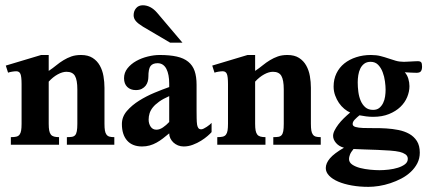

<svg xmlns="http://www.w3.org/2000/svg" viewBox="-20 -560 1663 743"><path d="M238.8 0V-29.3Q250.5 -29.3 258.3 -30.5Q266.1 -31.7 270.8 -36.9Q275.4 -42 277.3 -52.5Q279.3 -63 279.3 -81.1V-213.9Q279.3 -250.5 270 -266.4Q260.7 -282.2 237.3 -282.2Q221.7 -282.2 203.4 -272.2Q185.1 -262.2 168.5 -244.1V-81.1Q168.5 -64.9 170.4 -54.9Q172.4 -44.9 176.8 -39.3Q181.2 -33.7 189 -31.5Q196.8 -29.3 208.5 -29.3V0H22V-29.3Q35.2 -29.3 43.2 -31.2Q51.3 -33.2 55.7 -39.1Q60.1 -44.9 61.8 -54.9Q63.5 -64.9 63.5 -81.1V-234.4Q63.5 -263.7 59.1 -273.9Q54.7 -284.2 43 -284.2Q36.6 -284.2 27.1 -282.7Q17.6 -281.2 11.2 -278.8L2.4 -306.2L139.2 -347.2H168.5V-285.6Q184.6 -296.4 198 -307.4Q211.4 -318.4 225.8 -327.1Q240.2 -335.9 256.3 -341.6Q272.5 -347.2 293.5 -347.2Q320.8 -347.2 338.4 -335.9Q356 -324.7 366.2 -306.4Q376.5 -288.1 380.4 -265.4Q384.3 -242.7 384.3 -220.2V-81.1Q384.3 -64.9 386 -54.9Q387.7 -44.9 392.1 -39.1Q396.5 -33.2 403.8 -31.2Q411.1 -29.3 422.4 -29.3V0Z M798.8 -48.8Q793.9 -43 783.2 -33.7Q772.5 -24.4 758.1 -15.4Q743.7 -6.3 726.3 0.2Q709 6.8 690.9 6.8Q679.2 6.8 668.9 2.7Q658.7 -1.5 651.1 -8.5Q643.6 -15.6 639.2 -24.7Q634.8 -33.7 634.8 -43.9Q622.6 -33.7 610.6 -24.4Q598.6 -15.1 585.9 -8.1Q573.2 -1 559.3 2.9Q545.4 6.8 529.8 6.8Q492.2 6.8 471.9 -16.1Q451.7 -39.1 451.7 -80.1Q451.7 -107.9 470.9 -130.4Q490.2 -152.8 518.3 -170.4Q546.4 -188 578.1 -201.2Q609.9 -214.4 634.8 -223.1V-236.8Q634.8 -253.9 632.1 -268.3Q629.4 -282.7 624 -293.2Q618.7 -303.7 610.1 -309.6Q601.6 -315.4 589.8 -315.4Q570.8 -315.4 562.5 -304.4Q554.2 -293.5 554.2 -262.2Q554.2 -253.9 551.8 -244.9Q549.3 -235.8 543.7 -228.5Q538.1 -221.2 528.8 -216.3Q519.5 -211.4 505.4 -211.4Q484.9 -211.4 472.4 -223.6Q460 -235.8 460 -257.3Q460 -278.8 473.4 -295.7Q486.8 -312.5 507.3 -324Q527.8 -335.4 552 -341.3Q576.2 -347.2 597.7 -347.2Q636.7 -347.2 664.1 -341.1Q691.4 -335 708.5 -321Q725.6 -307.1 733.2 -285.2Q740.7 -263.2 740.7 -231.9V-131.8Q740.7 -117.7 741 -102.5Q741.2 -87.4 742.7 -77.6Q743.7 -70.8 747.1 -65.2Q750.5 -59.6 758.8 -59.6Q762.7 -59.6 768.6 -62.5Q774.4 -65.4 780.3 -69.3Q786.1 -73.2 791.3 -77.4Q796.4 -81.5 798.8 -84.5ZM634.8 -188Q611.3 -177.7 595.9 -166.7Q580.6 -155.8 571.5 -144.5Q562.5 -133.3 558.8 -121.3Q555.2 -109.4 555.2 -97.2Q555.2 -81.5 563 -69.8Q570.8 -58.1 585.4 -58.1Q597.7 -58.1 610.6 -66.9Q623.5 -75.7 634.8 -87.9ZM638.2 -395 533.7 -456.5Q515.1 -467.8 506.1 -478Q497.1 -488.3 497.1 -501Q497.1 -517.1 506.6 -528.3Q516.1 -539.6 532.7 -539.6Q547.4 -539.6 561.3 -532.5Q575.2 -525.4 587.9 -510.7L686 -395Z M1037.6 0V-29.3Q1049.3 -29.3 1057.1 -30.5Q1064.9 -31.7 1069.6 -36.9Q1074.2 -42 1076.2 -52.5Q1078.1 -63 1078.1 -81.1V-213.9Q1078.1 -250.5 1068.8 -266.4Q1059.6 -282.2 1036.1 -282.2Q1020.5 -282.2 1002.2 -272.2Q983.9 -262.2 967.3 -244.1V-81.1Q967.3 -64.9 969.2 -54.9Q971.2 -44.9 975.6 -39.3Q980 -33.7 987.8 -31.5Q995.6 -29.3 1007.3 -29.3V0H820.8V-29.3Q834 -29.3 842 -31.2Q850.1 -33.2 854.5 -39.1Q858.9 -44.9 860.6 -54.9Q862.3 -64.9 862.3 -81.1V-234.4Q862.3 -263.7 857.9 -273.9Q853.5 -284.2 841.8 -284.2Q835.4 -284.2 825.9 -282.7Q816.4 -281.2 810.1 -278.8L801.3 -306.2L938 -347.2H967.3V-285.6Q983.4 -296.4 996.8 -307.4Q1010.3 -318.4 1024.7 -327.1Q1039.1 -335.9 1055.2 -341.6Q1071.3 -347.2 1092.3 -347.2Q1119.6 -347.2 1137.2 -335.9Q1154.8 -324.7 1165 -306.4Q1175.3 -288.1 1179.2 -265.4Q1183.1 -242.7 1183.1 -220.2V-81.1Q1183.1 -64.9 1184.8 -54.9Q1186.5 -44.9 1190.9 -39.1Q1195.3 -33.2 1202.6 -31.2Q1210 -29.3 1221.2 -29.3V0Z M1613.3 -302.2Q1613.3 -290.5 1608.9 -284.4Q1604.5 -278.3 1592.3 -278.3Q1587.4 -278.3 1581.1 -278.6Q1574.7 -278.8 1568.1 -279.1Q1561.5 -279.3 1555.7 -279.8Q1549.8 -280.3 1546.4 -280.3Q1555.7 -270 1560.1 -255.4Q1564.5 -240.7 1564.5 -226.6Q1564.5 -205.6 1555.7 -184.3Q1546.9 -163.1 1529.3 -146.2Q1511.7 -129.4 1485.4 -118.7Q1459 -107.9 1423.8 -107.9Q1410.6 -107.9 1397.2 -109.6Q1383.8 -111.3 1371.1 -113.8Q1361.3 -106 1353 -97.4Q1344.7 -88.9 1344.7 -80.1Q1344.7 -71.8 1356 -68.6Q1367.2 -65.4 1385.5 -64.7Q1403.8 -64 1427 -64.2Q1450.2 -64.5 1474.6 -63Q1499 -61.5 1522.2 -56.9Q1545.4 -52.2 1563.7 -42Q1582 -31.7 1593.3 -14.2Q1604.5 3.4 1604.5 30.8Q1604.5 53.2 1595 71.8Q1585.4 90.3 1569.6 105.2Q1553.7 120.1 1533.2 130.9Q1512.7 141.6 1490.7 148.9Q1468.8 156.2 1446.5 159.7Q1424.3 163.1 1405.8 163.1Q1371.1 163.1 1341.1 157.7Q1311 152.3 1288.8 142.8Q1266.6 133.3 1253.7 119.9Q1240.7 106.4 1240.7 90.3Q1240.7 71.8 1256.8 52.7Q1272.9 33.7 1311 11.7Q1291.5 6.3 1280.3 -6.8Q1269 -20 1269 -34.2Q1269 -43.9 1274.7 -55.2Q1280.3 -66.4 1289.3 -78.4Q1298.3 -90.3 1310.3 -102.1Q1322.3 -113.8 1335 -124.5Q1323.7 -129.4 1312.3 -138.9Q1300.8 -148.4 1291.7 -161.6Q1282.7 -174.8 1276.9 -190.9Q1271 -207 1271 -225.1Q1271 -253.4 1282 -276.1Q1293 -298.8 1312.5 -314.5Q1332 -330.1 1358.4 -338.6Q1384.8 -347.2 1415 -347.2Q1436.5 -347.2 1452.6 -343Q1468.8 -338.9 1482.9 -334Q1497.1 -329.1 1511.2 -325Q1525.4 -320.8 1543 -320.8Q1547.9 -320.8 1554.9 -321.3Q1562 -321.8 1569.6 -322Q1577.1 -322.3 1584.5 -322.8Q1591.8 -323.2 1596.7 -323.2Q1606.4 -323.2 1609.9 -318.8Q1613.3 -314.5 1613.3 -302.2ZM1472.2 -212.9Q1472.2 -226.6 1469.7 -245.1Q1467.3 -263.7 1460.9 -280.5Q1454.6 -297.4 1443.4 -309.1Q1432.1 -320.8 1414.1 -320.8Q1399.4 -320.8 1389.6 -313.5Q1379.9 -306.2 1374.3 -294.7Q1368.7 -283.2 1366.5 -269Q1364.3 -254.9 1364.3 -241.2Q1364.3 -223.6 1366.7 -204.8Q1369.1 -186 1375.7 -170.4Q1382.3 -154.8 1393.8 -144.8Q1405.3 -134.8 1423.8 -134.8Q1438.5 -134.8 1447.8 -142.3Q1457 -149.9 1462.6 -161.4Q1468.3 -172.9 1470.2 -186.5Q1472.2 -200.2 1472.2 -212.9ZM1558.1 54.7Q1558.1 43.5 1548.8 37.1Q1539.6 30.8 1526.9 27.8Q1512.7 24.4 1489.3 22.7Q1465.8 21 1440.2 20Q1414.6 19 1389.9 18.3Q1365.2 17.6 1348.1 16.6Q1337.9 28.8 1334.2 38.6Q1330.6 48.3 1330.6 55.2Q1330.6 68.4 1343 76.9Q1355.5 85.4 1373.8 90.1Q1392.1 94.7 1412.6 96.7Q1433.1 98.6 1448.7 98.6Q1465.3 98.6 1484.4 96.4Q1503.4 94.2 1519.8 89.1Q1536.1 84 1547.1 75.7Q1558.1 67.4 1558.1 54.7Z"/></svg>

Font: Scheherazade
Style: Bold
Weight: 700
Version: Version 2.100 (build 932/914)